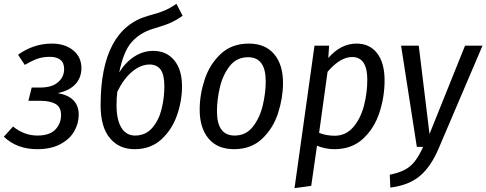

<svg xmlns="http://www.w3.org/2000/svg" viewBox="-24 -765 2533 1000"><path d="M400 -410Q400 -361 369 -327Q338 -293 277 -280Q386 -261 386 -167Q386 -122 362.5 -81Q339 -40 290 -14Q241 12 170 12Q64 12 -4 -53L44 -106Q102 -59 171 -59Q234 -59 264 -90Q294 -121 294 -166Q294 -207 265.5 -223.5Q237 -240 186 -240H124L141 -309H185Q246 -309 278 -336.5Q310 -364 310 -405Q310 -438 290.5 -453.5Q271 -469 236 -469Q198 -469 169.5 -458.5Q141 -448 105 -427L70 -480Q151 -538 247 -538Q313 -538 356.5 -503.5Q400 -469 400 -410Z M924 -315Q924 -240 898 -165Q872 -90 816.5 -39Q761 12 677 12Q596 12 548 -46Q500 -104 500 -216Q500 -614 749 -683Q804 -698 832.5 -710Q861 -722 895 -745L927 -683Q897 -661 864.5 -646.5Q832 -632 773 -615Q704 -594 661.5 -545.5Q619 -497 597 -388Q629 -440 675 -470Q721 -500 774 -500Q843 -500 883.5 -451Q924 -402 924 -315ZM832 -316Q832 -376 812.5 -402.5Q793 -429 755 -429Q709 -429 664 -391.5Q619 -354 587 -287Q583 -258 583 -217Q583 -140 608.5 -99.5Q634 -59 679 -59Q734 -59 768.5 -98.5Q803 -138 817.5 -196.5Q832 -255 832 -316Z M1016 -194Q1016 -272 1042 -351Q1068 -430 1125.5 -484Q1183 -538 1272 -538Q1357 -538 1403.5 -483.5Q1450 -429 1450 -333Q1450 -256 1424.5 -176.5Q1399 -97 1341.5 -42.5Q1284 12 1195 12Q1109 12 1062.5 -43Q1016 -98 1016 -194ZM1360 -342Q1360 -467 1268 -467Q1209 -467 1173 -421.5Q1137 -376 1121.5 -311.5Q1106 -247 1106 -185Q1106 -59 1198 -59Q1257 -59 1293 -105Q1329 -151 1344.5 -216Q1360 -281 1360 -342Z M1614 -527H1690L1686 -463Q1751 -538 1833 -538Q1901 -538 1940 -488Q1979 -438 1979 -346Q1979 -260 1952 -178Q1925 -96 1866.5 -42Q1808 12 1717 12Q1671 12 1627 -6L1597 203L1510 215ZM1889 -350Q1889 -468 1810 -468Q1748 -468 1682 -391L1638 -73Q1676 -58 1719 -58Q1777 -58 1815.5 -102.5Q1854 -147 1871.5 -214Q1889 -281 1889 -350Z M2262 5Q2222 101 2164 150.5Q2106 200 2009 212L2006 145Q2055 135 2085.5 118.5Q2116 102 2137 74.5Q2158 47 2180 0H2147L2065 -527H2157L2213 -67L2398 -527H2489Z"/></svg>

Font: Fira Sans Condensed
Style: Italic
Weight: 400
Width: 3
Italic angle: -8°
Designer: bBox Type GmbH & Carrois Corporate GbR & Edenspiekermann AG
Foundry: bBox Type GmbH & Carrois Corporate GbR & Edenspiekermann AG
Version: Version 4.301